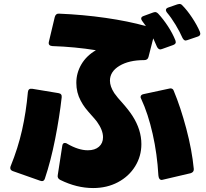

<svg xmlns="http://www.w3.org/2000/svg" viewBox="-20 -896 1040 971"><path d="M824 -833Q819 -840 819 -845Q819 -854 831 -858L877 -874L887 -876Q896 -876 902 -869Q926 -845 951 -807.5Q976 -770 991 -735Q993 -729 993 -726Q993 -715 980 -711L927 -693Q921 -691 919 -691Q910 -691 903 -704Q889 -736 867.5 -771.5Q846 -807 824 -833ZM709 -592Q632 -592 584 -563Q536 -534 536 -488Q536 -459 558 -425Q576 -400 595 -380Q630 -341 650 -310Q695 -240 695 -167Q695 -106 663.5 -55Q632 -4 576.5 25.5Q521 55 451 55Q368 55 285 14Q269 6 272 -10L295 -159Q297 -173 308 -173Q315 -173 320 -169Q377 -136 424 -136Q460 -136 480.5 -154Q501 -172 501 -202Q501 -238 470 -281Q461 -293 441 -315Q423 -335 411 -350.5Q399 -366 388 -387Q366 -428 366 -477Q366 -527 391.5 -570.5Q417 -614 465 -642Q360 -659 244 -663Q223 -665 227 -684L257 -810Q262 -828 278 -827Q400 -822 514.5 -805.5Q629 -789 718 -764L699 -790Q694 -797 694 -802Q694 -811 706 -815L755 -833Q761 -835 764 -835Q772 -835 780 -827Q806 -799 829.5 -763Q853 -727 867 -692Q869 -686 869 -683Q869 -673 855 -668L799 -648L791 -646Q781 -646 774 -659L755 -702L731 -608Q727 -592 709 -592ZM694 -396Q691 -401 691 -405Q691 -417 706 -420L836 -448L842 -449Q855 -449 859 -436Q893 -355 922 -246Q951 -137 960 -42V-39Q960 -25 944 -20L803 13L798 14Q783 14 781 -9Q775 -117 752 -219Q729 -321 694 -396ZM32 -46Q32 -52 34 -56Q71 -147 91.5 -238Q112 -329 121 -430Q123 -450 143 -447L276 -425Q294 -422 292 -404Q281 -305 259 -193.5Q237 -82 207 7Q203 20 192 20Q189 20 183 18L44 -31Q32 -36 32 -46Z"/></svg>

Font: LINE Seed JP_TTF ExtraBold
Style: Regular
Weight: 800
Designer: LY Corporation & Fontrix & Fontworks
Version: Version 1.015